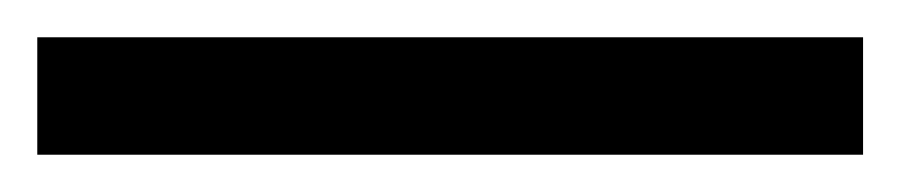

<svg xmlns="http://www.w3.org/2000/svg" viewBox="-22 65 483 103"><path d="M441 148V85H-2V148Z"/></svg>

Font: Noto Sans Lao Looped Condensed
Style: Regular
Weight: 400
Width: 3
Designer: Mark Frömberg, Ben Mitchell
Foundry: The Fontpad Ltd
Version: Version 1.002